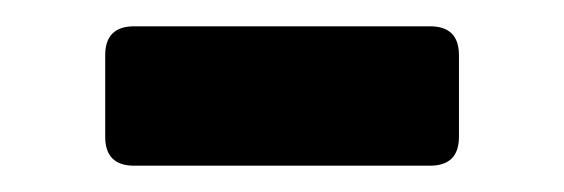

<svg xmlns="http://www.w3.org/2000/svg" viewBox="-20 -591 429 146"><path d="M82 -465Q60 -465 60 -487V-549Q60 -571 82 -571H307Q329 -571 329 -549V-487Q329 -465 307 -465Z"/></svg>

Font: Rubik Medium
Style: Regular
Weight: 500
Designer: Hubert and Fischer
Foundry: Hubert and Fischer
Version: Version 2.300; ttfautohint (v1.8.4.7-5d5b);gftools[0.9.30]